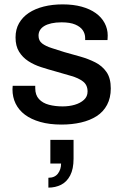

<svg xmlns="http://www.w3.org/2000/svg" viewBox="-20 -557 564 877"><path d="M261 12Q206 12 164 0Q122 -12 94 -33Q66 -54 51.5 -83.5Q37 -113 37 -149Q37 -154 37.5 -158Q38 -162 38 -165H141Q141 -162 141 -159.5Q141 -157 141 -154Q141 -123 158 -104.5Q175 -86 203.5 -78.5Q232 -71 266 -71Q296 -71 321.5 -78.5Q347 -86 363.5 -101Q380 -116 380 -139Q380 -169 359 -185Q338 -201 304 -210.5Q270 -220 233 -231Q200 -240 167.5 -250.5Q135 -261 109 -278Q83 -295 67 -321Q51 -347 51 -386Q51 -423 67 -451Q83 -479 111.5 -498Q140 -517 179.5 -527Q219 -537 266 -537Q315 -537 353 -526.5Q391 -516 417.5 -497Q444 -478 458 -451.5Q472 -425 472 -395Q472 -389 471.5 -382.5Q471 -376 471 -374H369V-383Q369 -403 358 -419Q347 -435 323.5 -445Q300 -455 261 -455Q235 -455 215 -450.5Q195 -446 182 -438Q169 -430 162.5 -419Q156 -408 156 -394Q156 -371 172.5 -358.5Q189 -346 216 -337.5Q243 -329 274 -319Q310 -309 347 -298.5Q384 -288 415.5 -272Q447 -256 466.5 -228Q486 -200 486 -153Q486 -110 469 -78Q452 -46 421.5 -26.5Q391 -7 350 2.5Q309 12 261 12ZM201 300V255Q230 255 244.5 236Q259 217 259 190H210V82H316V168Q316 215 300.5 244.5Q285 274 259 287Q233 300 201 300Z"/></svg>

Font: Archivo SemiBold Medium
Style: Regular
Weight: 500
Version: Version 2.001